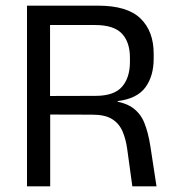

<svg xmlns="http://www.w3.org/2000/svg" viewBox="-20 -659 616 679"><path d="M448 0 430 -131Q425 -168 413 -195.2Q401 -222.5 376.2 -238Q351.5 -253.5 306 -253.5L132.5 -254V-319.5L318 -320Q383.5 -320 411.5 -352.2Q439.5 -384.5 439.5 -440V-455Q439.5 -510 411 -540.2Q382.5 -570.5 316 -570.5H130V-639H327Q430 -639 476.8 -593.8Q523.5 -548.5 523.5 -469V-452Q523.5 -389.5 494 -349.8Q464.5 -310 396 -301.5V-291.5L360.5 -304Q416 -300 446.2 -279.8Q476.5 -259.5 490.5 -224.5Q504.5 -189.5 512 -140.5L533.5 0ZM75.5 0V-639H157V-297.5L157.5 -266V0Z"/></svg>

Font: Anek Latin
Style: Regular
Weight: 400
Designer: Yesha Goshar
Foundry: Ek Type
Version: Version 1.003